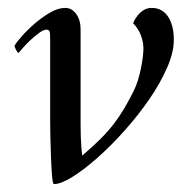

<svg xmlns="http://www.w3.org/2000/svg" viewBox="-20 -460 483 486"><path d="M188 -66Q187 -74 186 -86.5Q185 -99 184.5 -114Q184 -129 184 -145.5Q184 -162 184 -178V-386Q184 -409 173 -424.5Q162 -440 145 -440Q127 -440 106.5 -428Q86 -416 67.5 -400Q49 -384 35 -368Q21 -352 17 -345Q17 -340 21 -333Q25 -326 27 -326Q28 -327 36 -336.5Q44 -346 55 -356.5Q66 -367 78 -376Q90 -385 98 -385Q106 -385 106.5 -375.5Q107 -366 107 -359V-150Q107 -139 107.5 -114Q108 -89 109 -63.5Q110 -38 111.5 -17.5Q113 3 116 6Q134 6 163 -12Q192 -30 226 -60Q260 -90 294.5 -128.5Q329 -167 357 -207.5Q385 -248 402.5 -287.5Q420 -327 420 -359Q420 -377 416.5 -391.5Q413 -406 406 -417Q399 -428 388.5 -434Q378 -440 364 -440Q355 -440 347.5 -436.5Q340 -433 334 -427Q328 -421 323.5 -414Q319 -407 317 -401Q330 -388 336.5 -371Q343 -354 343 -337Q343 -328 341.5 -315.5Q340 -303 337 -288Q334 -273 329.5 -258Q325 -243 318 -229Q306 -205 294.5 -185.5Q283 -166 268.5 -147Q254 -128 234.5 -108.5Q215 -89 188 -66Z"/></svg>

Font: Vermiglione
Style: Italic
Weight: 400
Italic angle: -11°
Version: Version 1.105